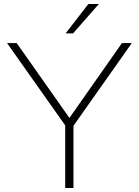

<svg xmlns="http://www.w3.org/2000/svg" viewBox="-20 -934 689 954"><path d="M304 0H345V-309L635 -720H586L325 -348L63 -720H15L304 -311ZM306 -768H343L471 -914H419Z"/></svg>

Font: Aspekta 150
Style: Regular
Weight: 150
Designer: Ivo Dolenc
Version: Version 2.000